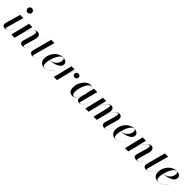

<svg xmlns="http://www.w3.org/2000/svg" viewBox="486 -2573 4397 4397"><g transform="rotate(45 2684.0 -375.0)"><path d="M156.5 -687.5C156.5 -648.5 188 -614.5 228.5 -614.5C269 -614.5 301.5 -648.5 301.5 -687.5C301.5 -727 269 -760 228.5 -760C188 -760 156.5 -727 156.5 -687.5ZM277.5 -156 276 -156.5C227 -35.5 187 1 140 1C128 1 124 -6.5 124 -16.5C124 -21 124.5 -26.5 126 -32L245 -460H66V-458H141L39.5 -96.5C36.5 -85.5 33.5 -70.5 33.5 -56.5C33.5 -16 58.5 10 116.5 10C193 10 232.5 -43.5 277.5 -156Z M430.5 -458 318 0H424.5L461.5 -148.5C504.5 -302.5 604 -449 658.5 -449C704 -449 694.5 -390.5 672 -313L609 -99.5C605.5 -88.5 602.5 -75 602.5 -60.5C602.5 -15 630.5 10 683.5 10C757 10 803.5 -38 849.5 -156L848 -156.5C806.5 -50 764.5 -3 713.5 -3C701 -3 697 -10 697 -21C697 -26 698 -33.5 700 -39.5L780 -319.5C803.5 -402.5 780 -469.5 696 -469.5C602 -469.5 510 -305.5 468.5 -177.5L538.5 -460H358.5V-458Z M1199.5 -163 1197.5 -163.5C1149 -42 1091 4.5 1034 4.5C1017 4.5 1008 -1.5 1008 -12C1008 -21 1010.5 -30.5 1012.5 -37.5L1127 -458H1219V-460H1127.5L1155 -560H1050L1023 -460H924V-458H1022.5L931 -116.5C925.5 -96.5 920.5 -73.5 920.5 -60.5C920.5 -25 947 10 1016.5 10C1100.5 10 1154 -50.5 1199.5 -163Z M1335 -85C1335 -118 1341 -158.5 1351 -200.5C1517.5 -212.5 1658 -268.5 1658 -370C1658 -426.5 1609.5 -470 1526.5 -470C1363.5 -470 1237 -309 1237 -150C1237 -57.5 1290.5 10 1393 10C1497 10 1568.5 -56 1611.5 -129L1610 -130C1561.5 -49.5 1488.5 6 1406 6C1364.5 6 1335 -15 1335 -85ZM1530.5 -467.5C1559 -467.5 1567.5 -440 1567.5 -413C1567.5 -307 1481.5 -216.5 1351.5 -202.5C1383 -328.5 1454 -467.5 1530.5 -467.5Z M1807.5 -458 1692 0H1796L1843 -194.5C1874 -311.5 1927.5 -467.5 2023 -467.5C2064 -467.5 2092 -445.5 2100 -415C2091.5 -437 2067.5 -451 2040.5 -451C2001 -451 1975 -426.5 1975 -392.5C1975 -355 2002 -327.5 2040.5 -327.5C2079.5 -327.5 2104.5 -358.5 2104.5 -397C2104.5 -438 2072.5 -469.5 2023 -469.5C1941 -469.5 1889 -356.5 1856.5 -250L1907.5 -460H1728V-458Z M2498 -337C2498 -405 2485.5 -470 2417.5 -470C2297 -470 2171.5 -305.5 2171.5 -152.5C2171.5 -51.5 2208.5 10 2299.5 10C2372.5 10 2428 -69.5 2461.5 -158.5V-158L2448.5 -91.5C2447 -84.5 2446 -75 2446 -62.5C2446 -20 2469 10 2521.5 10C2594.5 10 2635.5 -43.5 2680 -156L2678.5 -156.5C2630.5 -36 2588.5 1 2543.5 1C2531.5 1 2526.5 -6 2526.5 -16C2526.5 -20.5 2527 -26 2528.5 -31.5L2642.5 -460H2533L2496.5 -309.5C2497.5 -319 2498 -328.5 2498 -337ZM2496 -338C2496 -210.5 2415.5 -9 2330 -9C2295.5 -9 2274 -41 2274 -108C2274 -231.5 2361.5 -453.5 2439 -453.5C2483.5 -453.5 2496 -403 2496 -338Z M3083.5 0 3121 -149.5C3161.5 -298 3242.5 -451 3319 -451C3348 -451 3343.5 -400 3316.5 -308L3257 -103.5C3253.5 -91.5 3249.5 -75.5 3249.5 -61C3249.5 -19.5 3273.5 10 3331 10C3405.5 10 3447 -38 3493 -156L3491 -156.5C3443.5 -33.5 3399.5 2.5 3355 2.5C3344.5 2.5 3338.5 -3 3338.5 -12C3338.5 -19 3340.5 -27.5 3342.5 -35L3424.5 -319.5C3448 -400.5 3434.5 -469.5 3346.5 -469.5C3254.5 -469.5 3176 -330 3131.5 -192.5L3163.5 -319.5C3184 -400.5 3166.5 -469.5 3086.5 -469.5C2988.5 -469.5 2907.5 -322 2863.5 -182.5L2932 -460H2757V-458H2826.5L2714 0H2819L2856 -150.5C2897 -299 2982 -452 3058 -452C3087.5 -452.5 3078 -401 3055.5 -308L2979 0Z M3639.5 -85C3639.5 -118 3645.5 -158.5 3655.5 -200.5C3822 -212.5 3962.5 -268.5 3962.5 -370C3962.5 -426.5 3914 -470 3831 -470C3668 -470 3541.5 -309 3541.5 -150C3541.5 -57.5 3595 10 3697.5 10C3801.5 10 3873 -56 3916 -129L3914.5 -130C3866 -49.5 3793 6 3710.5 6C3669 6 3639.5 -15 3639.5 -85ZM3835 -467.5C3863.5 -467.5 3872 -440 3872 -413C3872 -307 3786 -216.5 3656 -202.5C3687.5 -328.5 3758.5 -467.5 3835 -467.5Z M4111 -458 3998.5 0H4105L4142 -148.5C4185 -302.5 4284.5 -449 4339 -449C4384.5 -449 4375 -390.5 4352.5 -313L4289.5 -99.5C4286 -88.5 4283 -75 4283 -60.5C4283 -15 4311 10 4364 10C4437.5 10 4484 -38 4530 -156L4528.5 -156.5C4487 -50 4445 -3 4394 -3C4381.5 -3 4377.5 -10 4377.5 -21C4377.5 -26 4378.5 -33.5 4380.5 -39.5L4460.5 -319.5C4484 -402.5 4460.5 -469.5 4376.5 -469.5C4282.5 -469.5 4190.5 -305.5 4149 -177.5L4219 -460H4039V-458Z M4880 -163 4878 -163.5C4829.5 -42 4771.5 4.5 4714.5 4.5C4697.5 4.5 4688.5 -1.5 4688.5 -12C4688.5 -21 4691 -30.5 4693 -37.5L4807.5 -458H4899.5V-460H4808L4835.5 -560H4730.5L4703.5 -460H4604.5V-458H4703L4611.5 -116.5C4606 -96.5 4601 -73.5 4601 -60.5C4601 -25 4627.5 10 4697 10C4781 10 4834.5 -50.5 4880 -163Z M5015.5 -85C5015.5 -118 5021.5 -158.5 5031.5 -200.5C5198 -212.5 5338.5 -268.5 5338.5 -370C5338.5 -426.5 5290 -470 5207 -470C5044 -470 4917.5 -309 4917.5 -150C4917.5 -57.5 4971 10 5073.5 10C5177.5 10 5249 -56 5292 -129L5290.5 -130C5242 -49.5 5169 6 5086.5 6C5045 6 5015.5 -15 5015.5 -85ZM5211 -467.5C5239.5 -467.5 5248 -440 5248 -413C5248 -307 5162 -216.5 5032 -202.5C5063.5 -328.5 5134.5 -467.5 5211 -467.5Z"/></g></svg>

Font: Bodoni* 96pt Medium
Style: Italic
Weight: 500
Italic angle: -13°
Version: Version 2.3